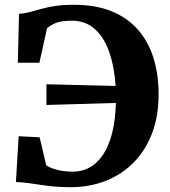

<svg xmlns="http://www.w3.org/2000/svg" viewBox="-20 -771 712 802"><path d="M273.5 11Q236 11 205.5 8Q175 5 148.5 1Q122 -3 97 -6.5Q72 -10 46.5 -10.5L58 -202L145.5 -197.5L173 -81Q182 -72.5 213 -63.2Q244 -54 284 -54Q324 -54 356.2 -72.5Q388.5 -91 412 -127.2Q435.5 -163.5 448.8 -217Q462 -270.5 464 -341L174 -332.5V-419L463 -412Q457.5 -493 436 -554.2Q414.5 -615.5 375.8 -650Q337 -684.5 280.5 -684.5Q235.5 -684.5 213 -675Q190.5 -665.5 176.5 -653L144.5 -509H54.5L59.5 -713Q84 -715 106 -721Q128 -727 152.8 -734Q177.5 -741 210.5 -746Q243.5 -751 290 -751Q378 -751 444 -724.8Q510 -698.5 554.2 -649.2Q598.5 -600 620.5 -530.8Q642.5 -461.5 642.5 -376Q642.5 -286.5 615.5 -215Q588.5 -143.5 539 -93Q489.5 -42.5 422 -15.8Q354.5 11 273.5 11Z"/></svg>

Font: Merriweather 24pt ExtraBold
Style: Regular
Weight: 800
Version: Version 2.100